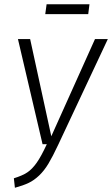

<svg xmlns="http://www.w3.org/2000/svg" viewBox="-20 -868 525 899"><path d="M393.1 -801.8H191.9L198.2 -848.1H398.9ZM484.9 -685.1 252 -189Q226.6 -134.8 206.8 -101.8Q187 -68.8 163.1 -46.1Q139.2 -23.4 114 -11.5Q88.9 0.5 49.8 11.2L44.9 -33.2Q84.5 -45.4 107.4 -60.5Q130.4 -75.7 151.6 -105.7Q172.9 -135.7 199.2 -192.9H179.2L64 -685.1H121.1L220.2 -230L424.8 -685.1Z"/></svg>

Font: Fira Sans Compressed Light
Style: Italic
Weight: 300
Width: 3
Italic angle: -8°
Designer: Carrois Corporate & Edenspiekermann AG
Foundry: Carrois Corporate GbR & Edenspiekermann AG
Version: Version 4.203;PS 004.203;hotconv 1.0.88;makeotf.lib2.5.64775